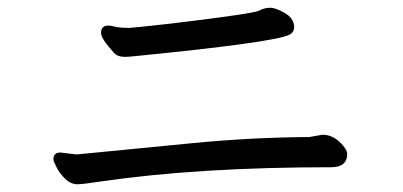

<svg xmlns="http://www.w3.org/2000/svg" viewBox="-20 -594 1040 496"><path d="M180 -118Q194 -118 239 -125Q492 -162 836 -162Q877 -162 877 -197Q876 -210 856.5 -228Q837 -246 813 -246L779 -240Q628 -239 475 -224L178 -195L136 -200Q118 -200 118 -182Q118 -178 126 -162Q134 -146 148.5 -132Q163 -118 180 -118ZM304 -447 319 -448Q685 -484 727 -504Q740 -510 740 -525Q739 -547 715.5 -560.5Q692 -574 678 -574Q663 -574 649.5 -566.5Q636 -559 429 -534Q352 -525 315 -522Q289 -522 277.5 -525Q266 -528 260 -528Q241 -528 241 -509Q241 -494 274 -458Q283 -447 304 -447Z"/></svg>

Font: LXGW WenKai Mono TC
Style: Bold
Weight: 700
Designer: LXGW / Fontworks Inc.
Foundry: LXGW / Fontworks Inc.
Version: Version 1.330